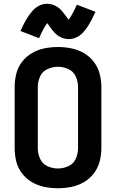

<svg xmlns="http://www.w3.org/2000/svg" viewBox="-20 -993 616 1021"><path d="M288 8Q324 8 359 1Q394 -6 425.5 -24Q457 -42 479 -71Q501 -100 510 -134.5Q519 -169 519 -205V-530Q519 -566 510 -600.5Q501 -635 479 -664Q457 -693 425.5 -711Q394 -729 359 -736Q324 -743 288 -743Q252 -743 217 -736Q182 -729 150.5 -711Q119 -693 97 -664Q75 -635 66.5 -600.5Q58 -566 58 -530V-205Q58 -169 66.5 -134.5Q75 -100 97 -71Q119 -42 150.5 -24Q182 -6 217 1Q252 8 288 8ZM288 -97Q259 -97 232 -109.5Q205 -122 193 -149Q181 -176 181 -205V-530Q181 -559 193 -586Q205 -613 232 -625.5Q259 -638 288 -638Q317 -638 344 -625.5Q371 -613 383 -586Q395 -559 395 -530V-205Q395 -176 383 -149Q371 -122 344 -109.5Q317 -97 288 -97ZM346 -785Q367 -785 387 -794.5Q407 -804 421 -819.5Q435 -835 445 -850Q455 -865 465.5 -885Q476 -905 488 -930L389 -968Q375 -938 364 -918Q353 -898 345 -888Q337 -899 328.5 -910.5Q320 -922 309.5 -934.5Q299 -947 287 -955Q275 -963 261 -968Q247 -973 231 -973Q209 -973 189.5 -963.5Q170 -954 155.5 -938Q141 -922 131 -907Q121 -892 110.5 -872.5Q100 -853 89 -828L188 -790Q201 -820 212 -840Q223 -860 231 -870Q236 -864 241.5 -856Q247 -848 252 -841Q257 -834 263.5 -826.5Q270 -819 277 -812.5Q284 -806 292 -801Q300 -796 308.5 -792.5Q317 -789 326.5 -787Q336 -785 346 -785Z"/></svg>

Font: Iosevka Sparkle
Style: Bold
Weight: 700
Designer: Belleve Invis
Foundry: Belleve Invis
Version: Version 4.5.0; ttfautohint (v1.8.3)